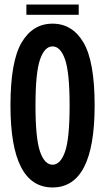

<svg xmlns="http://www.w3.org/2000/svg" viewBox="-20 -814 462 844"><path d="M286 -350Q286 -495 266 -552.5Q246 -610 211 -610Q176 -610 156 -552.5Q136 -495 136 -350Q136 -205 156 -147.5Q176 -90 211 -90Q246 -90 266 -147.5Q286 -205 286 -350ZM26 -350Q26 -544 75 -627Q124 -710 211 -710Q298 -710 347 -627Q396 -544 396 -350Q396 10 211 10Q26 10 26 -350ZM96 -794H326V-749H96Z"/></svg>

Font: Piscolabis
Style: Regular
Weight: 400
Designer: Ariel Martín Pérez
Foundry: Tunera Type Foundry
Version: Version 1.000